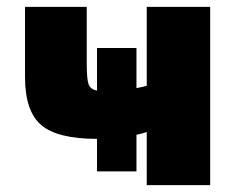

<svg xmlns="http://www.w3.org/2000/svg" viewBox="-20 -540 696 560"><path d="M408 -290V-520H593V0H408V-155Q391 -149 378 -147V-40H263V-135Q147 -135 100 -175.5Q53 -216 53 -315V-520H233V-353Q233 -309 238.5 -294Q244 -279 263 -276V-400H378V-283Q400 -287 408 -290Z"/></svg>

Font: M PLUS 1p Black
Style: Regular
Weight: 900
Version: Version 1.061